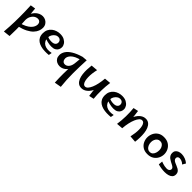

<svg xmlns="http://www.w3.org/2000/svg" viewBox="359 -1989 3809 3809"><g transform="rotate(45 2263.5 -84.0)"><path d="M66 303Q72 227 76.5 154Q81 81 82.5 9Q84 -63 84 -135.5Q84 -208 82 -284Q80 -360 76 -441L182 -458Q194 -351 201 -257Q208 -163 210.5 -74.5Q213 14 212.5 102.5Q212 191 209 287ZM185 34 164 -36Q241 -56 294.5 -83Q348 -110 381 -142Q414 -174 429 -207.5Q444 -241 444 -273Q444 -308 422.5 -331Q401 -354 365 -354Q324 -354 287.5 -329.5Q251 -305 228.5 -260.5Q206 -216 206 -156L145 -126Q150 -215 174.5 -278Q199 -341 235.5 -381Q272 -421 314 -440Q356 -459 398 -459Q442 -459 480 -439Q518 -419 541 -382.5Q564 -346 564 -295Q564 -253 546.5 -206.5Q529 -160 487 -115Q445 -70 371.5 -31.5Q298 7 185 34Z M1026 2Q970 8 913.5 6Q857 4 807 -9Q757 -22 718.5 -48Q680 -74 658 -116Q636 -158 636 -219Q636 -279 658 -323Q680 -367 717.5 -396.5Q755 -426 800.5 -440.5Q846 -455 892 -455Q962 -455 1009 -429.5Q1056 -404 1080 -366Q1104 -328 1103 -288Q1103 -255 1087.5 -223Q1072 -191 1036.5 -170.5Q1001 -150 939 -150Q917 -150 887.5 -154Q858 -158 827.5 -165.5Q797 -173 770 -183.5Q743 -194 725 -207L751 -251Q770 -239 801.5 -230Q833 -221 879 -221Q908 -221 932.5 -229.5Q957 -238 972 -257.5Q987 -277 987 -306Q987 -324 979 -342Q971 -360 952.5 -372.5Q934 -385 901 -385Q868 -385 837.5 -362.5Q807 -340 787 -305.5Q767 -271 767 -232Q767 -178 787.5 -140.5Q808 -103 845 -82.5Q882 -62 931 -58Q980 -54 1038 -66Z M1334 10Q1292 10 1255 -7.5Q1218 -25 1196 -59.5Q1174 -94 1174 -145Q1174 -202 1209 -257Q1244 -312 1322 -360.5Q1400 -409 1527 -446L1560 -379Q1482 -363 1432 -338.5Q1382 -314 1354 -286Q1326 -258 1314.5 -231Q1303 -204 1303 -182Q1303 -142 1323.5 -116Q1344 -90 1382 -90Q1432 -90 1468 -136Q1504 -182 1510 -270L1568 -314Q1562 -225 1540.5 -163Q1519 -101 1486 -63Q1453 -25 1414 -7.5Q1375 10 1334 10ZM1498 306Q1491 180 1492 60.5Q1493 -59 1502 -183.5Q1511 -308 1527 -446L1632 -455Q1622 -266 1621.5 -82.5Q1621 101 1641 281Z M1948 12Q1891 12 1855 -17Q1819 -46 1798.5 -94.5Q1778 -143 1770.5 -203Q1763 -263 1765.5 -327.5Q1768 -392 1775 -450L1916 -462Q1902 -404 1895 -347Q1888 -290 1889.5 -239Q1891 -188 1900.5 -148Q1910 -108 1929 -85Q1948 -62 1977 -62Q2008 -62 2035.5 -92.5Q2063 -123 2086 -176.5Q2109 -230 2124 -301Q2139 -372 2146 -454L2200 -317Q2198 -277 2185 -231.5Q2172 -186 2150.5 -142.5Q2129 -99 2099 -64.5Q2069 -30 2031 -9Q1993 12 1948 12ZM2166 10Q2156 -57 2150 -115Q2144 -173 2142 -226.5Q2140 -280 2141 -336Q2142 -392 2146 -454L2279 -466Q2263 -349 2260.5 -235.5Q2258 -122 2269 -12Z M2766 2Q2710 8 2653.5 6Q2597 4 2547 -9Q2497 -22 2458.5 -48Q2420 -74 2398 -116Q2376 -158 2376 -219Q2376 -279 2398 -323Q2420 -367 2457.5 -396.5Q2495 -426 2540.5 -440.5Q2586 -455 2632 -455Q2702 -455 2749 -429.5Q2796 -404 2820 -366Q2844 -328 2843 -288Q2843 -255 2827.5 -223Q2812 -191 2776.5 -170.5Q2741 -150 2679 -150Q2657 -150 2627.5 -154Q2598 -158 2567.5 -165.5Q2537 -173 2510 -183.5Q2483 -194 2465 -207L2491 -251Q2510 -239 2541.5 -230Q2573 -221 2619 -221Q2648 -221 2672.5 -229.5Q2697 -238 2712 -257.5Q2727 -277 2727 -306Q2727 -324 2719 -342Q2711 -360 2692.5 -372.5Q2674 -385 2641 -385Q2608 -385 2577.5 -362.5Q2547 -340 2527 -305.5Q2507 -271 2507 -232Q2507 -178 2527.5 -140.5Q2548 -103 2585 -82.5Q2622 -62 2671 -58Q2720 -54 2778 -66Z M3453 9 3313 -2Q3326 -60 3333 -116Q3340 -172 3339 -221.5Q3338 -271 3328.5 -309.5Q3319 -348 3300 -370Q3281 -392 3252 -392Q3221 -392 3193.5 -361.5Q3166 -331 3143 -277.5Q3120 -224 3104.5 -153Q3089 -82 3083 0L3029 -129Q3031 -170 3043.5 -216Q3056 -262 3077.5 -306.5Q3099 -351 3129 -387Q3159 -423 3197.5 -444.5Q3236 -466 3281 -466Q3337 -466 3373.5 -435.5Q3410 -405 3430.5 -355Q3451 -305 3458 -243Q3465 -181 3463 -115.5Q3461 -50 3453 9ZM3083 0 2949 11Q2966 -105 2968 -218.5Q2970 -332 2959 -442L3063 -464Q3073 -397 3078.5 -339Q3084 -281 3086 -227.5Q3088 -174 3087 -118.5Q3086 -63 3083 0Z M3796 12Q3718 12 3666 -22Q3614 -56 3588 -110Q3562 -164 3562 -223Q3562 -283 3588 -338Q3614 -393 3666 -428Q3718 -463 3794 -463Q3876 -463 3930 -428.5Q3984 -394 4011.5 -340Q4039 -286 4039 -226Q4039 -167 4011.5 -112Q3984 -57 3930.5 -22.5Q3877 12 3796 12ZM3798 -52Q3840 -52 3865 -75.5Q3890 -99 3901.5 -135.5Q3913 -172 3913 -212Q3913 -248 3899.5 -280Q3886 -312 3860.5 -332.5Q3835 -353 3796 -353Q3760 -353 3734 -332Q3708 -311 3694.5 -278.5Q3681 -246 3681 -210Q3681 -168 3696 -131.5Q3711 -95 3737.5 -73.5Q3764 -52 3798 -52Z M4291 21Q4243 21 4193 13Q4143 5 4103 -7L4111 -93Q4134 -84 4159.5 -76Q4185 -68 4213.5 -62.5Q4242 -57 4271 -57Q4300 -57 4317.5 -66.5Q4335 -76 4343 -90.5Q4351 -105 4351 -118Q4351 -140 4335 -155.5Q4319 -171 4294 -184Q4269 -197 4240.5 -211.5Q4212 -226 4187 -244.5Q4162 -263 4146 -289.5Q4130 -316 4130 -355Q4130 -395 4150.5 -421.5Q4171 -448 4205 -461Q4239 -474 4280 -474Q4329 -474 4381.5 -454.5Q4434 -435 4472 -400L4432 -331Q4404 -361 4370.5 -373.5Q4337 -386 4310 -386Q4284 -386 4268.5 -371Q4253 -356 4253 -334Q4253 -308 4270 -290Q4287 -272 4313.5 -260Q4340 -248 4370 -236Q4400 -224 4426.5 -208.5Q4453 -193 4470 -169Q4487 -145 4487 -108Q4487 -59 4459.5 -31Q4432 -3 4388 9Q4344 21 4291 21Z"/></g></svg>

Font: Marhey Light
Style: Regular
Weight: 400
Version: Version 1.000